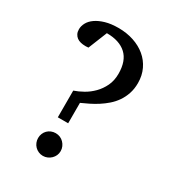

<svg xmlns="http://www.w3.org/2000/svg" viewBox="-170 -789 825 903"><g transform="rotate(30 243.0 -337.5)"><path d="M417 -507.8Q417 -476.1 408.2 -450Q399.4 -423.8 384.8 -402.6Q370.1 -381.3 350.8 -364.5Q331.5 -347.7 310.5 -334.2Q289.6 -320.8 267.8 -310.1Q246.1 -299.3 227.1 -291V-180.2H170.9V-325.2Q194.3 -333 220 -347.4Q245.6 -361.8 266.8 -383.3Q288.1 -404.8 302 -433.8Q315.9 -462.9 315.9 -500Q315.9 -569.8 278.8 -604Q241.7 -638.2 172.9 -638.2L131.8 -536.1Q127.4 -535.6 124 -535.6Q121.1 -535.2 118.7 -535.2H115.2Q101.6 -535.2 89.6 -538.1Q77.6 -541 68.8 -547.6Q60.1 -554.2 54.9 -564.5Q49.8 -574.7 49.8 -588.9Q49.8 -606.4 59.3 -624Q68.8 -641.6 88.6 -655.5Q108.4 -669.4 138.2 -678.2Q168 -687 209 -687Q253.4 -687 291.5 -674.3Q329.6 -661.6 357.4 -638.4Q385.3 -615.2 401.1 -582Q417 -548.8 417 -507.8ZM262.2 -48.8Q262.2 -36.1 257.3 -25.1Q252.4 -14.2 243.9 -5.9Q235.4 2.4 224.1 7.3Q212.9 12.2 200.2 12.2Q187.5 12.2 176.3 7.3Q165 2.4 156.7 -6.1Q148.4 -14.6 143.8 -25.9Q139.2 -37.1 139.2 -49.8Q139.2 -62.5 143.8 -73.7Q148.4 -85 156.7 -93.3Q165 -101.6 176.3 -106.2Q187.5 -110.8 200.2 -110.8Q213.4 -110.8 224.6 -106Q235.8 -101.1 244.1 -92.5Q252.4 -84 257.3 -72.8Q262.2 -61.5 262.2 -48.8Z"/></g></svg>

Font: Charis SIL Phon
Style: Regular
Weight: 400
Foundry: SIL International
Version: Version 5.000